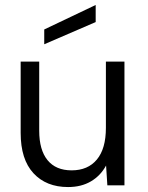

<svg xmlns="http://www.w3.org/2000/svg" viewBox="-20 -749 597 776"><path d="M483 0H413.9L408.7 -80Q386.5 -38.9 347.4 -15.9Q308.4 7 255.1 7Q166.8 7 115.2 -48.9Q63.5 -104.8 63.5 -212V-500H138.5V-220.7Q138.5 -142.9 172.1 -101.7Q205.7 -60.5 269.5 -60.5Q335.3 -60.5 371.6 -104.3Q408 -148.2 408 -232.1V-500H483ZM158.8 -629.9 366.7 -728.9V-659.8L158.8 -570.1Z"/></svg>

Font: AF Albert Sans Medium
Style: Regular
Weight: 500
Designer: Andreas Rasmussen
Foundry: a.Foundry
Version: Version 1.300;Glyphs 3.2 (3231)